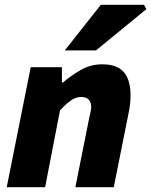

<svg xmlns="http://www.w3.org/2000/svg" viewBox="-20 -780 630 800"><path d="M8 0 108 -500H238V-436H242Q277 -466 317.5 -489Q358 -512 406 -512Q468 -512 496 -479.5Q524 -447 524 -382Q524 -366 522 -347Q520 -328 516 -310L454 0H294L352 -290Q355 -304 357.5 -314.5Q360 -325 360 -334Q360 -355 349 -365.5Q338 -376 318 -376Q297 -376 277 -362.5Q257 -349 230 -320L168 0ZM250 -570 400 -760H580L590 -742L380 -570Z"/></svg>

Font: Source Sans 3 Black
Style: Italic
Weight: 900
Italic angle: -11°
Designer: Paul D. Hunt
Foundry: Adobe
Version: Version 3.052;hotconv 1.1.0;makeotfexe 2.6.0